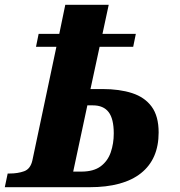

<svg xmlns="http://www.w3.org/2000/svg" viewBox="-44 -780 749 800"><path d="M-24 0 -12 -57H-4Q30 -57 56.5 -66.5Q83 -76 91 -112L191 -585H106L117 -639H203L228 -760H409L383 -639H522L511 -585H371L333 -409H383Q454 -409 506.5 -392Q559 -375 588 -335.5Q617 -296 617 -228Q617 -117 543.5 -58.5Q470 0 329 0ZM295 -65Q346 -65 375.5 -87Q405 -109 417.5 -145.5Q430 -182 430 -224Q430 -285 408.5 -313Q387 -341 343 -341H320L261 -65Z"/></svg>

Font: Noto Serif ExtraBold
Style: Italic
Weight: 800
Italic angle: -12°
Designer: Monotype Design Team
Foundry: Monotype Imaging Inc.
Version: Version 2.013